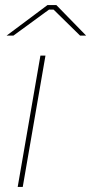

<svg xmlns="http://www.w3.org/2000/svg" viewBox="-20 -740 361 760"><path d="M140 -520H160L70 0H50ZM297 -599 192 -702H174L33 -599H6L168 -720H203L321 -599Z"/></svg>

Font: Fixel Italic Variable 20240409 Display Thin
Style: Italic
Weight: 100
Italic angle: -10°
Designer: AlfaBravo + MacPaw
Foundry: Kyrylo Tkachov, Marchela Mozhyna, Serhii Makarenko, Maria Weinstein, Zakhar Kryvoshyya
Version: Version 1.211;Glyphs 3.2 (3225)